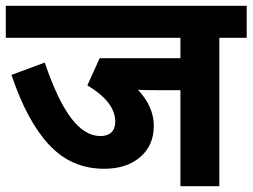

<svg xmlns="http://www.w3.org/2000/svg" viewBox="-20 -642 871 662"><path d="M602.1 0H736.3V-511.7H830.6V-622.1H0V-511.7H602.1V-441.4H323.7L281.2 -347.7C345.2 -309.6 377.4 -267.6 377.4 -222.2C377.4 -189.5 357.9 -172.9 326.7 -172.9C253.9 -172.9 192.9 -253.9 134.3 -426.3L19.5 -383.8C55.2 -277.8 98.1 -197.3 149.4 -142.6C200.7 -87.4 263.7 -60.1 339.4 -60.1C390.1 -60.1 431.2 -73.2 462.9 -100.1C494.6 -127 510.3 -162.6 510.3 -208C510.3 -252 492.2 -293.5 455.6 -332.5C461.9 -331.5 481.9 -331.1 516.1 -331.1H602.1Z"/></svg>

Font: Noto Reveo Sans
Style: Bold
Weight: 700
Designer: Monotype Design team
Foundry: Monotype Imaging Inc.
Version: Version 1.04